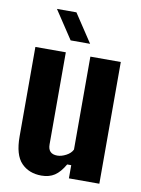

<svg xmlns="http://www.w3.org/2000/svg" viewBox="-90 -861 683 932"><g transform="rotate(10 252.0 -395.0)"><path d="M180 10Q118 10 80.5 -29Q43 -68 43 -159V-600H193V-146Q193 -99 239 -99Q259 -99 282 -111Q305 -123 314 -142V-600H464V0H314V-65H294Q271 -25 244.5 -7.5Q218 10 180 10ZM114 -800H210L302 -661H206Z"/></g></svg>

Font: Big Shoulders Display Black
Style: Regular
Weight: 900
Designer: Patric King
Foundry: XO Type Co
Version: Version 1.000; ttfautohint (v1.8.2)